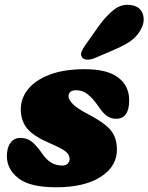

<svg xmlns="http://www.w3.org/2000/svg" viewBox="-20 -778 628 813"><path d="M243 -77Q259 -77 267 -85.5Q275 -94 275 -105Q274.5 -122.5 258.5 -136Q242.5 -149.5 190 -172Q127 -199 98.8 -229.5Q70.5 -260 68 -310Q66.5 -358.5 97 -398Q127.5 -437.5 188.5 -461.2Q249.5 -485 339 -485Q434.5 -485 480.8 -449.5Q527 -414 527 -354Q527 -275 472 -275Q450.5 -275 433.2 -286.8Q416 -298.5 395 -330Q373.5 -361 351.8 -378.5Q330 -396 303 -396Q270 -396 270 -369Q271.5 -355 288.2 -337.5Q305 -320 352 -295Q399 -270.5 425.5 -249.2Q452 -228 463 -204.5Q474 -181 475 -150Q478 -76.5 409 -30.8Q340 15 218 15Q106.5 15 57.5 -23.5Q8.5 -62 9 -119Q10 -155 25.2 -174.5Q40.5 -194 66 -194Q94.5 -194 114.5 -178Q134.5 -162 154 -134Q176.5 -100.5 197.8 -88.8Q219 -77 243 -77ZM397 -666Q429 -711 462.8 -737.2Q496.5 -763.5 538 -756Q573 -749.5 583.8 -721.2Q594.5 -693 580.5 -661.5Q566.5 -631 541.2 -610.5Q516 -590 468.5 -569.5L380 -531.5Q364 -525 348.8 -525.5Q333.5 -526 327.5 -535.5Q320 -546.5 325.5 -559.8Q331 -573 342 -588Z"/></svg>

Font: Fraunces 9pt S100 Black
Style: Italic
Weight: 900
Italic angle: -16°
Version: Version 1.000; ttfautohint (v1.8.3)